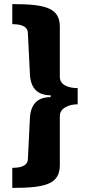

<svg xmlns="http://www.w3.org/2000/svg" viewBox="-20 -756 429 937"><path d="M40 -736V-638C69 -638 114 -634 116 -596L126 -394C129 -329 160 -291 227 -291V-282C160 -282 129 -244 126 -179L116 22C114 59 68 63 40 63V161C206 161 272 141 272 49V-190C272 -230 319 -247 359 -247V-326C314 -326 272 -341 272 -381V-624C272 -715 209 -736 40 -736Z"/></svg>

Font: Archivo Black
Style: Regular
Weight: 900
Designer: Hector Gatti
Foundry: Omnibus-Type
Version: Version 2.001